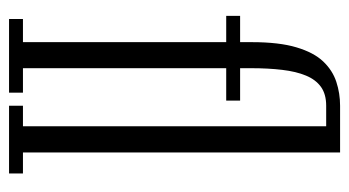

<svg xmlns="http://www.w3.org/2000/svg" viewBox="-198 -592 790 435"><g transform="rotate(90 197.5 -375.0)"><path d="M23.5 0V-31.5H76V-492H16.5V-523.5H76V-550Q76 -612 87.8 -651.2Q99.5 -690.5 119.8 -711.8Q140 -733 166 -741.5Q192 -750 220 -750V-718.5Q194 -718.5 177.5 -706.8Q161 -695 151.8 -672.8Q142.5 -650.5 138.8 -619Q135 -587.5 135 -548Q135 -540.5 135 -533.8Q135 -527 135 -523.5H208.5V-492H135V-31.5H190.5V0ZM220 0V-31.5H266.5V-718.5H220V-750H326V-31.5H373.5V0Z"/></g></svg>

Font: Imbue Light
Style: Regular
Weight: 300
Designer: Tyler Finck
Foundry: Etcetera Type Company
Version: Version 1.102